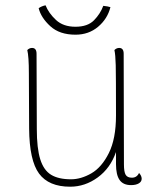

<svg xmlns="http://www.w3.org/2000/svg" viewBox="-20 -693 591 725"><path d="M515 -18Q515 -7 504 -0.5Q493 6 475 6Q445 6 431.5 -13.5Q418 -33 418 -73V-119Q397 -58 349 -23Q301 12 245 12Q164 12 127.5 -37.5Q91 -87 90 -207L89 -417Q89 -480 83 -504Q91 -512 101 -512Q118 -512 118 -490L119 -206Q119 -133 132 -91.5Q145 -50 173 -33Q201 -16 248 -16Q286 -16 325 -38.5Q364 -61 391 -115Q418 -169 418 -257Q418 -407 417 -447Q416 -487 412 -504Q420 -512 430 -512Q447 -512 447 -490L448 -72Q448 -44 454.5 -33Q461 -22 478 -22Q497 -22 505 -40Q515 -29 515 -18ZM370 -671Q388 -669 397 -666Q386 -622 350.5 -592Q315 -562 265 -562Q205 -562 170 -594Q135 -626 126 -662Q137 -670 152 -673Q164 -643 191.5 -617.5Q219 -592 265 -592Q311 -592 335 -616.5Q359 -641 370 -671Z"/></svg>

Font: Arima Madurai Thin
Style: Regular
Weight: 250
Designer: Joana Correia and Natanael Gama
Foundry: NDISCOVER
Version: Version 1.020; ttfautohint (v1.5) -l 7 -r 28 -G 50 -x 13 -D 